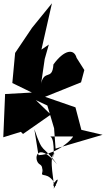

<svg xmlns="http://www.w3.org/2000/svg" viewBox="-42 -854 644 1168"><path d="M246 -212 287 -74 296 50 582 -34 453 -64 417 -201 232 -265 451 -353 471 -428 424 -502C408 -561 348 -551 283 -462C276 -350 216 -452 203 -310L230 -495L255 -583L210 -552L274 -834L153 -685L50 -532L33 -349L152 -291L-11 -282L-22 -19L85 -52L98 -39L267 -157L176 -245ZM216 192C202 232 250 180 299 275C243 298 355 169 285 294C293 262 251 111 288 77C276 168 300 -11 263 -24H402C405 -16 310 85 192 90L167 -68C223 96 212 15 305 146C181 -8 154 123 203 148C228 163 222 257 209 103Z"/></svg>

Font: Asimov Silicon
Style: Regular
Weight: 400
Designer: Google
Version: Version 2.000980; 2014